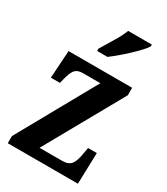

<svg xmlns="http://www.w3.org/2000/svg" viewBox="-190 -850 812 934"><g transform="rotate(30 216.0 -383.0)"><path d="M12 0V-40L256 -478H158Q128 -478 114.5 -462Q101 -446 91 -405L85 -381H34L44 -536H401V-494L157 -58H284Q319 -58 334 -77Q349 -96 356 -142L362 -175H411L406 0ZM164 -619Q184 -653 208.5 -692.5Q233 -732 246 -766H379V-756Q369 -739 341.5 -711Q314 -683 281.5 -654.5Q249 -626 222 -606H164Z"/></g></svg>

Font: Noto Serif Armenian ExtraCondensed
Style: Bold
Weight: 700
Width: 2
Designer: Monotype Design Team
Foundry: Monotype Imaging Inc.
Version: Version 2.008; ttfautohint (v1.8.4.7-5d5b)